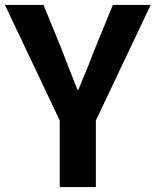

<svg xmlns="http://www.w3.org/2000/svg" viewBox="-26 -761 633 781"><path d="M217 -271 -6 -741H151L225 -560Q254 -484 289 -396H293Q295 -401 315 -450L327 -479Q335 -497 349 -535Q351 -540 353.5 -546Q356 -552 359 -560L433 -741H587L364 -271V0H217Z"/></svg>

Font: Merged Yaku Han JP
Style: Bold
Weight: 700
Designer: Ryoko NISHIZUKA 西塚涼子 (kana, bopomofo & ideographs); Paul D. Hunt (Latin, Greek & Cyrillic); Sandoll Communications 산돌커뮤니
Foundry: Adobe
Version: Version 2.004